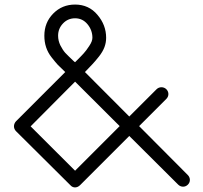

<svg xmlns="http://www.w3.org/2000/svg" viewBox="-20 -786 887 839"><path d="M49.8 -255.9C38.1 -242.7 38.1 -225.1 49.8 -212.9L287.1 22.9C298.8 36.6 316.9 36.1 330.1 22.9L544.9 -191.9L758.8 21C771 32.7 789.1 32.7 800.8 21C813 9.3 812.5 -9.3 800.8 -21L587.9 -234.9L707 -354C718.8 -365.7 718.8 -384.3 707 -396C695.3 -407.7 675.8 -407.7 664.1 -396L544.9 -276.9L351.1 -471.2L383.8 -505.4C391.1 -513.2 400.9 -524.4 412.1 -538.6C423.3 -552.7 431.6 -566.9 436.5 -580.1C441.4 -593.3 443.8 -606.9 443.8 -621.1C443.8 -658.2 431.2 -691.4 405.8 -721.2C380.9 -751 348.1 -766.1 308.1 -766.1C270 -766.1 238.3 -752.9 212.4 -726.6C186.5 -700.2 173.8 -668 173.8 -629.9C173.8 -594.2 183.6 -563 205.6 -535.2C216.8 -521 225.6 -510.3 232.9 -502.4C240.2 -495.1 251 -484.4 265.1 -471.2ZM308.1 -429.2 502.9 -234.9 308.1 -40 113.8 -233.9ZM233.9 -629.9C233.9 -650.4 240.7 -668 254.9 -683.1C269 -698.2 286.6 -706.1 308.1 -706.1C330.1 -706.1 348.1 -697.3 362.3 -680.2C376.5 -663.1 383.8 -643.1 383.8 -621.1C383.8 -610.8 379.4 -599.1 370.1 -585.4C361.3 -571.8 353 -560.5 345.2 -552.2C337.9 -543.9 325.2 -531.2 308.1 -514.2C305.7 -515.6 303.2 -517.6 299.8 -521C283.7 -536.1 272 -547.9 264.6 -555.7C257.3 -564 250.5 -574.7 243.7 -587.9C237.3 -601.1 233.9 -615.2 233.9 -629.9Z"/></svg>

Font: Nemoy
Style: Medium
Weight: 500
Designer: BSozoo
Foundry: BSozoo
Version: Version 001.000